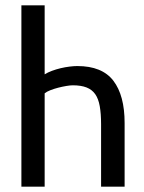

<svg xmlns="http://www.w3.org/2000/svg" viewBox="-20 -714 540 718"><path d="M446 -16H358V-250Q358 -289 353 -317Q348 -345 336 -362Q324 -379 303.5 -387Q283 -395 252 -395Q243 -395 228 -392.5Q213 -390 197.5 -386Q182 -382 168 -376.5Q154 -371 147 -365V-16H60V-694H147V-436Q158 -443 174 -449Q190 -455 207 -459Q224 -463 240.5 -465Q257 -467 269 -467Q362 -467 404 -412Q446 -357 446 -254Z"/></svg>

Font: D2Coding ligature
Style: Regular
Weight: 400
Monospace: yes
Designer: Yong-Rak Park; Jeong-Hwan Yoon; Sang-Min Lee;
Foundry: NHN Corporation
Version: Version 1.3.2; Build 20180524